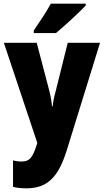

<svg xmlns="http://www.w3.org/2000/svg" viewBox="-20 -786 567 1046"><path d="M447 -756V-766H257C233 -722 197 -668 164 -620V-606H285C337 -649 414 -721 447 -756ZM1 -553 183 -8 181 0C158 72 143 94 96 94C80 94 64 91 51 88V232C71 237 94 240 123 240C237 240 297 181 343 35L525 -553H349L283 -288C274 -256 269 -230 267 -207H263C262 -229 256 -262 249 -290L180 -553Z"/></svg>

Font: Noto Sans Sinhala UI Condensed Black
Style: Regular
Weight: 900
Width: 3
Designer: Jelle Bosma - Monotype Design Team
Foundry: Monotype Imaging Inc.
Version: Version 2.006